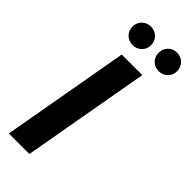

<svg xmlns="http://www.w3.org/2000/svg" viewBox="-289 -950 991 991"><g transform="rotate(45 206.0 -454.5)"><path d="M25 0 149 -700H299L175 0ZM154 -774Q125 -774 105.5 -793.5Q86 -813 86 -841Q86 -870 105.5 -889.5Q125 -909 154 -909Q183 -909 202.5 -889.5Q222 -870 222 -841Q222 -813 202.5 -793.5Q183 -774 154 -774ZM344 -774Q315 -774 296 -793.5Q277 -813 277 -841Q277 -870 296 -889.5Q315 -909 344 -909Q373 -909 392.5 -889.5Q412 -870 412 -841Q412 -813 392.5 -793.5Q373 -774 344 -774Z"/></g></svg>

Font: DM Sans 11pt Black
Style: Italic
Weight: 900
Italic angle: -10°
Version: Version 4.004;gftools[0.9.30]